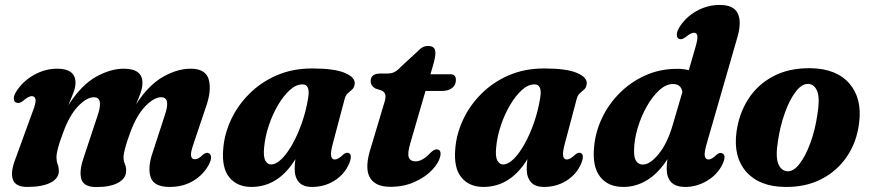

<svg xmlns="http://www.w3.org/2000/svg" viewBox="-20 -745 3520 777"><path d="M317.5 -104 376 -280.5Q399.5 -351.5 360 -351.5Q331 -351.5 295.8 -314.8Q260.5 -278 235 -207Q220.5 -168.5 214.5 -145.5Q208.5 -122.5 208.5 -108Q208.5 -93.5 213.2 -81Q218 -68.5 218 -52.5Q218 -23 184.5 -5.8Q151 11.5 90 11.5Q42.5 11.5 32 -18.8Q21.5 -49 43 -103.5L112 -293Q126 -328.5 123.8 -342.2Q121.5 -356 108.5 -356Q95 -356 71 -335Q56.5 -325 46.5 -329.5Q37 -332.5 36 -344.8Q35 -357 44.5 -372.5Q70.5 -415 116 -441Q161.5 -467 212 -467Q285.5 -467 285.5 -410Q285.5 -391 276.5 -368Q267.5 -345 256.5 -319Q309 -401 368.2 -434Q427.5 -467 480.5 -467Q557 -467 556.5 -409Q556.5 -391 548.8 -369Q541 -347 530.5 -323Q581.5 -401 639.5 -434Q697.5 -467 751.5 -467Q812.5 -467 824.8 -423Q837 -379 813.5 -312.5L763 -162.5Q751 -128.5 753.2 -114.5Q755.5 -100.5 768 -100.5Q775.5 -100.5 783 -104.5Q790.5 -108.5 802 -119.5Q815.5 -130 824.5 -125Q832.5 -122 834 -110.2Q835.5 -98.5 825.5 -79.5Q804.5 -39 763.2 -13.8Q722 11.5 666.5 11.5Q603.5 11.5 590 -26.8Q576.5 -65 597.5 -127L647.5 -280.5Q671.5 -351.5 632 -351.5Q603 -351.5 567.2 -314.2Q531.5 -277 505.5 -204.5Q491.5 -166 485.8 -143.5Q480 -121 480 -108Q480 -93 485.5 -80.8Q491 -68.5 490.5 -53Q490 -23 458.2 -5.5Q426.5 12 370 12Q318.5 12 309.2 -20.2Q300 -52.5 317.5 -104Z M1326 -160.5Q1317 -127 1320.2 -113.2Q1323.5 -99.5 1335 -99.5Q1348.5 -99.5 1369 -119.5Q1381 -129.5 1390 -126Q1408 -120 1393 -83Q1374.5 -40 1334 -14.2Q1293.5 11.5 1242.5 11.5Q1206.5 11.5 1189.5 -8Q1172.5 -27.5 1172.5 -62Q1172.5 -80 1175.5 -101Q1106.5 11.5 997.5 11.5Q940 11.5 908.2 -27Q876.5 -65.5 883.5 -143.5Q888 -202 914.5 -259.5Q941 -317 987.8 -364.2Q1034.5 -411.5 1099 -439.8Q1163.5 -468 1243.5 -468Q1333 -468 1375.5 -450Q1418 -432 1415.5 -405.5Q1413.5 -390.5 1405.5 -383.2Q1397.5 -376 1388.5 -368.5Q1379.5 -361 1375 -345.5ZM1049 -149.5Q1045 -111 1053.8 -95.2Q1062.5 -79.5 1077 -79.5Q1097 -79.5 1119.5 -101.5Q1142 -123.5 1163.2 -161.2Q1184.5 -199 1201.5 -247.2Q1218.5 -295.5 1227 -348.5Q1236.5 -403.5 1204 -403.5Q1178 -403.5 1152.5 -380.2Q1127 -357 1104.8 -319.2Q1082.5 -281.5 1067.8 -237Q1053 -192.5 1049 -149.5Z M1525 -378.5 1500 -386.5Q1480 -397.5 1480 -416.5Q1480 -447.5 1520 -447.5H1548Q1564 -447.5 1575.5 -453Q1587 -458.5 1600.5 -473L1671.5 -538.5Q1680 -548 1689.8 -553.5Q1699.5 -559 1713 -559Q1742 -559 1742 -531.5Q1742 -523 1739.8 -510.2Q1737.5 -497.5 1732.5 -480.5L1722 -444.5H1802.5Q1825 -444.5 1825 -421.5Q1825 -401 1809.8 -389Q1794.5 -377 1769 -377H1702L1641 -167.5Q1628 -123.5 1634.5 -107.8Q1641 -92 1661.5 -92Q1690 -92 1722 -126.5Q1736.5 -141 1747 -140.5Q1765.5 -140 1762.5 -117Q1757.5 -88 1730 -58.5Q1702.5 -29 1658.5 -9Q1614.5 11 1559.5 11Q1496.5 11 1475.5 -29Q1454.5 -69 1482.5 -153L1532 -318.5Q1541.5 -346 1540 -358.8Q1538.5 -371.5 1525 -378.5Z M2265 -160.5Q2256 -127 2259.2 -113.2Q2262.5 -99.5 2274 -99.5Q2287.5 -99.5 2308 -119.5Q2320 -129.5 2329 -126Q2347 -120 2332 -83Q2313.5 -40 2273 -14.2Q2232.5 11.5 2181.5 11.5Q2145.5 11.5 2128.5 -8Q2111.5 -27.5 2111.5 -62Q2111.5 -80 2114.5 -101Q2045.5 11.5 1936.5 11.5Q1879 11.5 1847.2 -27Q1815.5 -65.5 1822.5 -143.5Q1827 -202 1853.5 -259.5Q1880 -317 1926.8 -364.2Q1973.5 -411.5 2038 -439.8Q2102.5 -468 2182.5 -468Q2272 -468 2314.5 -450Q2357 -432 2354.5 -405.5Q2352.5 -390.5 2344.5 -383.2Q2336.5 -376 2327.5 -368.5Q2318.5 -361 2314 -345.5ZM1988 -149.5Q1984 -111 1992.8 -95.2Q2001.5 -79.5 2016 -79.5Q2036 -79.5 2058.5 -101.5Q2081 -123.5 2102.2 -161.2Q2123.5 -199 2140.5 -247.2Q2157.5 -295.5 2166 -348.5Q2175.5 -403.5 2143 -403.5Q2117 -403.5 2091.5 -380.2Q2066 -357 2043.8 -319.2Q2021.5 -281.5 2006.8 -237Q1992 -192.5 1988 -149.5Z M2964.5 -595.5 2840.5 -165.5Q2829.5 -127.5 2832.2 -113.5Q2835 -99.5 2847 -99.5Q2860.5 -99.5 2880 -119Q2893 -129.5 2902.5 -124.5Q2921 -117.5 2904 -80.5Q2884 -39 2842 -13.8Q2800 11.5 2753.5 11.5Q2714.5 11.5 2696.2 -7.8Q2678 -27 2678 -62.5Q2678 -80.5 2681 -101Q2645 -44.5 2599.5 -16.5Q2554 11.5 2503 11.5Q2440 11.5 2408 -30.5Q2376 -72.5 2384.5 -152.5Q2390 -212.5 2417 -268.8Q2444 -325 2488.8 -369.5Q2533.5 -414 2592.5 -440.2Q2651.5 -466.5 2720 -466.5Q2746 -466.5 2767.5 -461L2794 -552.5Q2804 -586.5 2802.2 -599.5Q2800.5 -612.5 2788.5 -612.5Q2775.5 -612.5 2753.5 -594Q2738.5 -583 2728.5 -587.5Q2720 -590.5 2719 -602.5Q2718 -614.5 2727.5 -631.5Q2752 -673.5 2796.8 -699.2Q2841.5 -725 2892.5 -725Q2949 -725 2965.5 -691Q2982 -657 2964.5 -595.5ZM2546 -139Q2545 -106 2555 -92.5Q2565 -79 2581.5 -79Q2610.5 -79 2645.5 -121.8Q2680.5 -164.5 2702 -238L2741.5 -372.5Q2736.5 -405 2703.5 -405Q2675.5 -405 2648 -380Q2620.5 -355 2597.8 -315Q2575 -275 2561 -228.5Q2547 -182 2546 -139Z M3260 -469Q3365 -467.5 3417.5 -406.8Q3470 -346 3456.5 -245.5Q3447 -170 3407.5 -111.5Q3368 -53 3303.8 -20Q3239.5 13 3155.5 11.5Q3052.5 10 2999.8 -50Q2947 -110 2960.5 -211Q2970.5 -285 3008 -343.8Q3045.5 -402.5 3109 -436.2Q3172.5 -470 3260 -469ZM3166 -52Q3191 -50 3215.5 -81.8Q3240 -113.5 3259.2 -165.8Q3278.5 -218 3287.5 -279Q3298.5 -344 3288 -373.5Q3277.5 -403 3252 -405.5Q3225.5 -407 3200.2 -374Q3175 -341 3156 -287.5Q3137 -234 3128.5 -175.5Q3118 -112 3129.2 -83Q3140.5 -54 3166 -52Z"/></svg>

Font: Fraunces 72pt S050
Style: Bold Italic
Weight: 700
Italic angle: -16°
Version: Version 1.000; ttfautohint (v1.8.3)